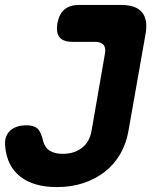

<svg xmlns="http://www.w3.org/2000/svg" viewBox="-43 -750 663 780"><path d="M-22 -156Q-26 -196 -2.5 -218.5Q21 -241 65 -241Q95 -241 109.5 -227.5Q124 -214 132 -178Q139 -150 159.5 -137.5Q180 -125 212 -125Q258 -125 289.5 -149Q321 -173 329 -219L383 -530Q388 -556 377.5 -568Q367 -580 342 -580H252Q214 -580 199 -598.5Q184 -617 190 -655Q197 -693 219 -711.5Q241 -730 279 -730H449Q509 -730 534 -700Q559 -670 548 -610L479 -219Q470 -166 445 -123.5Q420 -81 382 -51.5Q344 -22 295 -6Q246 10 188 10Q94 10 39.5 -32.5Q-15 -75 -22 -156Z"/></svg>

Font: Maple Mono NL ExtraBold
Style: Italic
Weight: 800
Italic angle: -10°
Monospace: yes
Designer: subframe7536
Version: Version 7.000